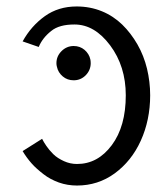

<svg xmlns="http://www.w3.org/2000/svg" viewBox="-20 -554 490 588"><path d="M152.8 -360.4C152.8 -356.4 153.3 -353 154.3 -349.6C156.7 -337.4 163.1 -327.6 172.4 -319.8C181.6 -312 192.9 -308.1 205.6 -308.1C219.7 -308.1 231.9 -313 242.2 -323.2C252.4 -333.5 257.8 -346.2 257.8 -360.4C257.8 -365.2 257.3 -369.1 256.8 -371.6C254.4 -383.3 248 -393.6 238.8 -401.4C229.5 -409.2 218.3 -413.1 205.6 -413.1C191.4 -413.1 178.7 -407.7 168.5 -397.5C158.2 -387.2 152.8 -375 152.8 -360.4ZM98.6 -410.2C106 -428.2 118.7 -444.8 136.7 -459C153.3 -472.7 177.2 -479 208 -479C249.5 -479 285.6 -457.5 317.4 -415C349.1 -372.6 365.2 -321.3 365.2 -262.2C365.2 -199.2 351.1 -147.9 322.3 -109.4C293.5 -70.8 258.3 -51.8 215.8 -51.8C201.7 -51.8 188.5 -54.7 175.8 -60.5C163.1 -66.4 151.9 -73.2 143.1 -82C134.3 -90.8 127.4 -99.1 122.1 -106.9C116.7 -114.7 112.3 -122.1 108.9 -128.9L49.3 -91.3C57.1 -78.1 66.4 -65.4 76.7 -53.7C86.9 -42 99.6 -31.2 113.3 -20.5C127 -9.8 142.6 -1.5 160.2 4.9C177.7 11.2 196.8 14.2 215.8 14.2C258.3 14.2 296.9 2 331.1 -22.9C365.2 -47.9 392.1 -81.1 411.1 -123C430.2 -165 439.9 -211.9 439.9 -262.2C439.9 -290 436.5 -317.4 430.2 -343.8C423.8 -370.1 414.1 -395 400.9 -418C387.7 -440.9 372.1 -461.4 354.5 -478.5C336.9 -495.6 315.9 -509.8 292 -519.5C268.1 -529.3 242.2 -534.2 214.8 -534.2C177.7 -534.2 145 -524.4 117.2 -504.4C89.4 -484.4 66.9 -459 49.3 -427.2Z"/></svg>

Font: Tuffy
Style: Regular
Weight: 500
Designer: Thatcher Ulrich, Karoly Barta and Michael Everson
Version: Version 001.270